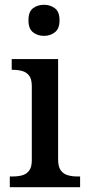

<svg xmlns="http://www.w3.org/2000/svg" viewBox="-20 -783 369 803"><path d="M21 0V-45H34Q56 -45 73.5 -50Q91 -55 102 -69.5Q113 -84 113 -113V-423Q113 -452 102 -466.5Q91 -481 73 -486Q55 -491 34 -491H29V-536H223V-117Q223 -87 233.5 -71.5Q244 -56 262.5 -50.5Q281 -45 302 -45H315V0ZM164 -633Q137 -633 118 -648Q99 -663 99 -698Q99 -734 118 -748.5Q137 -763 164 -763Q190 -763 209.5 -748.5Q229 -734 229 -698Q229 -663 209.5 -648Q190 -633 164 -633Z"/></svg>

Font: Noto Serif Hebrew Medium
Style: Regular
Weight: 500
Version: Version 2.003